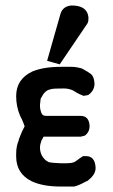

<svg xmlns="http://www.w3.org/2000/svg" viewBox="-20 -681 414 701"><path d="M201 -631Q210 -659 242 -661Q299 -661 303 -617Q303 -612 302.5 -606Q302 -600 299 -595L198 -446L152 -459ZM48 -170Q50 -174 54.5 -186.5Q59 -199 70 -220Q68 -225 64.5 -234.5Q61 -244 53 -259Q39 -293 39 -330Q39 -392 98 -420Q139 -437 202 -437H240Q252 -437 262.5 -435Q273 -433 279 -431Q292 -424 300 -419Q308 -414 313 -410Q318 -405 321 -397.5Q324 -390 325 -377Q325 -376 325 -375Q325 -350 302 -334L285 -331Q280 -333 271 -337Q262 -341 251 -348H252Q234 -358 214 -358Q195 -358 182 -357.5Q169 -357 161 -354Q143 -350 130 -323V-325Q128 -320 127.5 -313Q127 -306 126 -298Q126 -296 126 -294Q126 -282 131 -269Q135 -258 147 -258H274Q305 -258 307 -222Q307 -221 307 -220Q307 -199 290 -186L275 -182H139L135 -174Q134 -172 132 -169V-170Q126 -153 126 -143Q126 -113 148 -95Q150 -94 153 -92Q155 -91 158 -89Q171 -86 201 -85H215Q221 -85 225 -85Q232 -85 239 -86Q246 -87 253 -90L270 -102L268 -101L283 -111H294Q327 -111 329 -69Q329 -68 329 -67Q329 -42 297 -19H295Q266 -3 251 0H200Q137 0 96 -19Q39 -47 39 -110Q39 -115 39 -120Q39 -148 49 -170Z"/></svg>

Font: New Athena Unicode
Style: Bold
Weight: 700
Designer: J. Rusten 1997; rev. by R. Hancock 2001, 2002, rev. by D. Mastronarde 2002-2021
Foundry: Society for Classical Studies (formerly American Philological Association)
Version: Version 5.008